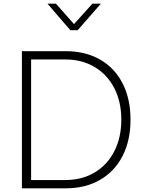

<svg xmlns="http://www.w3.org/2000/svg" viewBox="-20 -1023 784 1043"><path d="M99 -745H337Q444 -745 523.5 -699.5Q603 -654 646 -570Q689 -486 689 -373Q689 -260 646 -176Q603 -92 523.5 -46Q444 0 337 0H99ZM335 -45Q425 -45 494 -86Q563 -127 601 -201.5Q639 -276 639 -373Q639 -470 601 -544Q563 -618 494 -659Q425 -700 335 -700H149V-45ZM238 -1003H284L382 -892L482 -1003H528L402 -859H362Z"/></svg>

Font: Eudoxus Sans ExtraLight
Style: Regular
Weight: 200
Designer: Stijn de Vries
Foundry: tokotype
Version: Version 2.005